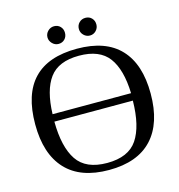

<svg xmlns="http://www.w3.org/2000/svg" viewBox="-118 -914 959 1028"><g transform="rotate(-15 361.0 -400.0)"><path d="M41 -328Q41 -662 361 -662Q520 -662 600.5 -576.5Q681 -491 681 -328Q681 -164 600 -77Q519 10 361 10Q203 10 122 -77Q41 -164 41 -328ZM143 -316H144Q145 -175 194 -102Q243 -29 361 -29Q479 -29 528 -101.5Q577 -174 579 -316ZM580 -357Q576 -489 526 -556Q476 -623 362 -623Q248 -623 198.5 -556Q149 -489 145 -357ZM496 -761Q496 -741 482 -726.5Q468 -712 448 -712Q428 -712 413.5 -726.5Q399 -741 399 -761Q399 -782 413 -796Q427 -810 448 -810Q469 -810 482.5 -796Q496 -782 496 -761ZM274 -810Q295 -810 308.5 -796Q322 -782 322 -761Q322 -740 308.5 -726Q295 -712 274 -712Q254 -712 239.5 -727Q225 -742 225 -761Q225 -781 239.5 -795.5Q254 -810 274 -810Z"/></g></svg>

Font: Libra Serif Modern
Style: Regular
Weight: 400
Designer: Stefan Peev, Context Ltd
Foundry: Stefan Peev, Context Ltd
Version: Version 1.000